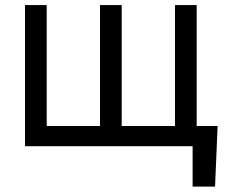

<svg xmlns="http://www.w3.org/2000/svg" viewBox="-20 -565 906 742"><path d="M811.1 156.2H724.4V0H76.7V-545.5H160.5V-78.1H366.5V-545.5H450.3V-78.1H656.2V-545.5H740.1V-78.1H821Z"/></svg>

Font: Interop
Style: Regular
Weight: 400
Designer: Rasmus Andersson, Google, Jang Haemin
Foundry: jhaemin
Version: Version 1.008